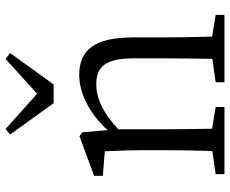

<svg xmlns="http://www.w3.org/2000/svg" viewBox="-89 -747 836 698"><g transform="rotate(-90 329.0 -398.0)"><path d="M371 -621 485 -779 464 -796 337 -681 209 -796 189 -779 303 -621ZM545 -45C543 -100 542 -176 542 -228V-332C542 -473 496 -528 405 -528C338 -528 263 -489 205 -425L197 -517L183 -527L39 -474V-442L128 -435C130 -388 132 -346 132 -283V-228C132 -177 131 -100 129 -44L45 -32V0H289V-32L210 -45C209 -100 208 -177 208 -228V-386C272 -445 323 -466 372 -466C436 -466 466 -432 466 -328V-228C466 -176 465 -99 464 -44L379 -32V0H624V-32Z"/></g></svg>

Font: Noto Serif CJK JP
Style: Regular
Weight: 400
Designer: Ryoko NISHIZUKA 西塚涼子 (kana & ideographs); Frank Grießhammer (Latin, Greek & Cyrillic); Wenlong ZHANG 张文龙 (bopomofo); San
Foundry: Adobe Systems Incorporated
Version: Version 1.000;PS 1;hotconv 16.6.53;makeotf.lib2.5.65590